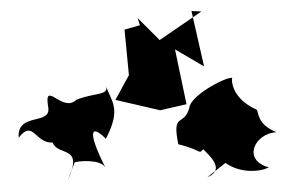

<svg xmlns="http://www.w3.org/2000/svg" viewBox="-20 -901 558 350"><path d="M235 -855 207 -847 215 -764 191 -720 190 -719 272 -700 320 -711 299 -811 352 -780 329 -881 347 -880 271 -828 231 -868ZM116 -605C120 -607 162 -612 172 -596C140 -659 144 -677 173 -648C202 -704 183 -715 172 -747C182 -726 153 -733 119 -719C94 -694 59 -758 68 -705C73 -672 11 -697 14 -650C41 -684 43 -640 76 -641C86 -615 134 -638 103 -571ZM391 -604C419 -584 456 -588 470 -596C421 -609 444 -658 484 -660C449 -674 452 -695 448 -701C394 -725 403 -767 404 -758C402 -766 327 -729 325 -704C315 -669 293 -698 305 -638C354 -626 339 -617 354 -633C321 -644 407 -598 358 -578Z"/></svg>

Font: Asimov Aggro
Style: Condensed
Weight: 500
Designer: Google
Version: Version 2.000980; 2014